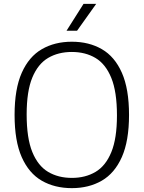

<svg xmlns="http://www.w3.org/2000/svg" viewBox="-20 -965 744 994"><path d="M352 9Q263 9 196.2 -29.5Q129.5 -68 92.5 -151.5Q55.5 -235 55.5 -370Q55.5 -505 92.8 -588.5Q130 -672 196.8 -710.5Q263.5 -749 352 -749Q440.5 -749 507.2 -710.5Q574 -672 611 -588.2Q648 -504.5 648 -370Q648 -235.5 610.8 -151.8Q573.5 -68 506.8 -29.5Q440 9 352 9ZM352 -44Q422 -44 474.5 -75Q527 -106 556.2 -177Q585.5 -248 585.5 -367.5Q585.5 -490 556.2 -561.8Q527 -633.5 474.5 -664.8Q422 -696 352 -696Q281.5 -696 229 -665Q176.5 -634 147.2 -563.2Q118 -492.5 118 -372.5Q118 -250 147.2 -178.2Q176.5 -106.5 229 -75.2Q281.5 -44 352 -44ZM324.5 -806 412.5 -945H478L379 -806Z"/></svg>

Font: Encode Sans Condensed Thin Light
Style: Regular
Weight: 300
Version: Version 3.002